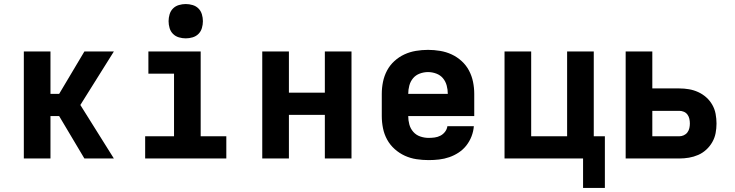

<svg xmlns="http://www.w3.org/2000/svg" viewBox="-20 -785 3640 951"><path d="M98 0V-530H230V-320H273L398 -530H544L378 -265L544 0H398L273 -210H230V0Z M699 0V-110H842V-420H715V-530H974V-110H1101V0ZM900 -595Q883 -595 866 -600Q849 -605 837 -617Q825 -629 820 -646Q815 -663 815 -680Q815 -697 820 -714Q825 -731 837 -743Q849 -755 866 -760Q883 -765 900 -765Q917 -765 934 -760Q951 -755 963 -743Q975 -731 980 -714Q985 -697 985 -680Q985 -663 980 -646Q975 -629 963 -617Q951 -605 934 -600Q917 -595 900 -595Z M1279 0V-530H1411V-326H1589V-530H1721V0H1589V-216H1411V0Z M2103 8Q2073 8 2043 3.5Q2013 -1 1985.5 -13.5Q1958 -26 1935 -46.5Q1912 -67 1897.5 -93.5Q1883 -120 1877 -150Q1871 -180 1871 -210V-320Q1871 -350 1877 -379.5Q1883 -409 1897 -435.5Q1911 -462 1933.5 -482.5Q1956 -503 1983 -515.5Q2010 -528 2040 -533Q2070 -538 2100 -538Q2130 -538 2160 -533Q2190 -528 2217 -515.5Q2244 -503 2266.5 -482.5Q2289 -462 2303 -435.5Q2317 -409 2323 -379.5Q2329 -350 2329 -320V-210H2274H2002Q2002 -189 2007.5 -168.5Q2013 -148 2027 -132Q2041 -116 2061.5 -109Q2082 -102 2103 -102Q2118 -102 2133 -104Q2148 -106 2161.5 -113Q2175 -120 2184.5 -132.5Q2194 -145 2196 -160H2327Q2325 -134 2315.5 -109.5Q2306 -85 2290 -64.5Q2274 -44 2252 -29.5Q2230 -15 2205.5 -6.5Q2181 2 2155 5Q2129 8 2103 8ZM2002 -320H2198Q2198 -341 2192.5 -361.5Q2187 -382 2174 -397.5Q2161 -413 2141 -420.5Q2121 -428 2100 -428Q2079 -428 2059 -420.5Q2039 -413 2026 -397.5Q2013 -382 2007.5 -361.5Q2002 -341 2002 -320Z M2868 146V0H2479V-530H2611V-110H2789V-530H2921V-110H2976V146Z M3079 0V-530H3211V-347H3345Q3369 -347 3392.5 -343Q3416 -339 3438 -329Q3460 -319 3478 -303Q3496 -287 3508 -266Q3520 -245 3524.5 -221Q3529 -197 3529 -173Q3529 -149 3524.5 -125.5Q3520 -102 3508 -81Q3496 -60 3478 -43.5Q3460 -27 3438 -17.5Q3416 -8 3392.5 -4Q3369 0 3345 0ZM3345 -110Q3356 -110 3367 -115Q3378 -120 3385 -129.5Q3392 -139 3394.5 -150.5Q3397 -162 3397 -173Q3397 -185 3394.5 -196.5Q3392 -208 3385 -217.5Q3378 -227 3367 -231.5Q3356 -236 3345 -236H3211V-110Z"/></svg>

Font: Iosevka Curly XBdEx
Style: Regular
Weight: 800
Width: 7
Monospace: yes
Designer: Belleve Invis
Foundry: Belleve Invis
Version: Version 11.1.0; ttfautohint (v1.8.3)